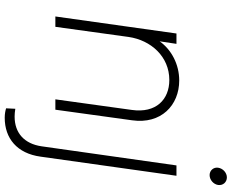

<svg xmlns="http://www.w3.org/2000/svg" viewBox="-106 -680 1005 834"><g transform="rotate(90 397.0 -262.5)"><path d="M51 0H96L140 -318C154 -415 225 -495 327 -495C412 -495 472 -437 457 -332L411 0H456L502 -333C520 -459 437 -538 329 -538C260 -538 196 -505 159 -453L170 -526H125ZM450 214C460 217 473 220 491 220C580 220 646 167 660 64L743 -526H698L615 60C604 135 557 177 486 177C477 177 463 176 452 174ZM708 -707C705 -687 720 -670 740 -670C761 -670 780 -687 783 -707C786 -728 771 -745 750 -745C730 -745 711 -728 708 -707Z"/></g></svg>

Font: Mluvka ExtraLight
Style: Italic
Weight: 200
Italic angle: -8°
Designer: Modified by Jiří Krblich, Original typeface by Gumpita Rahayu
Foundry: Gumpita Rahayu & Jiří Krblich
Version: Version 2.000;Glyphs 3.1.1 (3134)